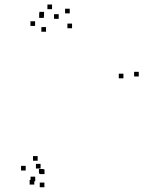

<svg xmlns="http://www.w3.org/2000/svg" viewBox="-20 -772 660 826"><path d="M577 -443V-463H557V-443ZM280 -714.5V-734.5H260V-714.5ZM169.5 -701V-721H149.5V-701ZM131 -660.5V-680.5H111V-660.5ZM178 -635.5V-655.5H158V-635.5ZM290 -650.5V-670.5H270V-650.5ZM511 -435V-455H491V-435ZM167.5 -25V-45H147.5V-25ZM131.5 8V-12H111.5V8ZM171 33.5V13.5H151V33.5ZM171.5 -23V-43H151.5V-23ZM142 -80.5V-100.5H122V-80.5ZM154.5 -47V-67H134.5V-47ZM232.5 -691V-711H212.5V-691ZM204 -732.5V-752.5H184V-732.5ZM168.5 -695V-715H148.5V-695ZM90.5 -38.5V-58.5H70.5V-38.5ZM127.5 22V2H107.5V22Z"/></svg>

Font: Monaspace Radon Dots Var
Style: Regular
Weight: 400
Designer: Riley Cran and the Lettermatic Team
Version: Version 1.100 (Monaspace Radon Dots)